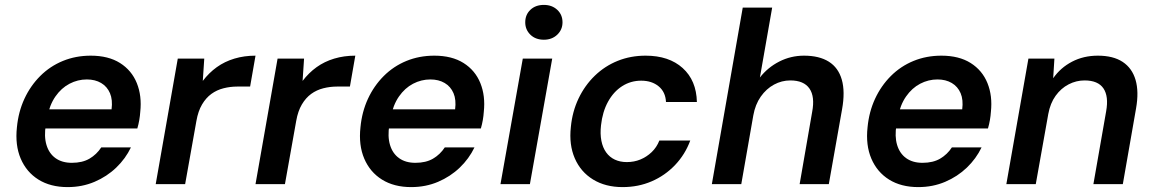

<svg xmlns="http://www.w3.org/2000/svg" viewBox="-20 -751 4708 783"><path d="M256 12Q186 12 137 -18.5Q88 -49 64.5 -104Q41 -159 49 -232Q55 -295 79.5 -348Q104 -401 144 -441Q184 -481 236.5 -502.5Q289 -524 350 -524Q422 -524 469.5 -494Q517 -464 538 -412Q559 -360 552 -295Q551 -279 548 -261.5Q545 -244 540 -227H133L147 -305H435Q440 -344 428.5 -371Q417 -398 392.5 -412.5Q368 -427 334 -427Q297 -427 263.5 -409.5Q230 -392 206 -357.5Q182 -323 172 -271L167 -242Q159 -195 169.5 -160Q180 -125 206.5 -106Q233 -87 273 -87Q316 -87 345 -104Q374 -121 393 -150H514Q492 -104 454 -67.5Q416 -31 365.5 -9.5Q315 12 256 12Z M615 0 705 -512H813L807 -421Q832 -454 864 -477Q896 -500 936 -512Q976 -524 1022 -524L1000 -398H948Q919 -398 891.5 -391Q864 -384 842 -368Q820 -352 804 -325Q788 -298 781 -258L735 0Z M1022 0 1112 -512H1220L1214 -421Q1239 -454 1271 -477Q1303 -500 1343 -512Q1383 -524 1429 -524L1407 -398H1355Q1326 -398 1298.5 -391Q1271 -384 1249 -368Q1227 -352 1211 -325Q1195 -298 1188 -258L1142 0Z M1657 12Q1587 12 1538 -18.5Q1489 -49 1465.5 -104Q1442 -159 1450 -232Q1456 -295 1480.5 -348Q1505 -401 1545 -441Q1585 -481 1637.5 -502.5Q1690 -524 1751 -524Q1823 -524 1870.5 -494Q1918 -464 1939 -412Q1960 -360 1953 -295Q1952 -279 1949 -261.5Q1946 -244 1941 -227H1534L1548 -305H1836Q1841 -344 1829.5 -371Q1818 -398 1793.5 -412.5Q1769 -427 1735 -427Q1698 -427 1664.5 -409.5Q1631 -392 1607 -357.5Q1583 -323 1573 -271L1568 -242Q1560 -195 1570.5 -160Q1581 -125 1607.5 -106Q1634 -87 1674 -87Q1717 -87 1746 -104Q1775 -121 1794 -150H1915Q1893 -104 1855 -67.5Q1817 -31 1766.5 -9.5Q1716 12 1657 12Z M2021 0 2112 -512H2232L2141 0ZM2198 -589Q2164 -589 2143 -609.5Q2122 -630 2122 -660Q2122 -691 2143 -711Q2164 -731 2198 -731Q2231 -731 2252.5 -711Q2274 -691 2274 -660Q2274 -630 2252.5 -609.5Q2231 -589 2198 -589Z M2519 12Q2449 12 2398.5 -19Q2348 -50 2324 -105.5Q2300 -161 2308 -233Q2314 -296 2339.5 -349.5Q2365 -403 2406 -442.5Q2447 -482 2499.5 -503Q2552 -524 2613 -524Q2708 -524 2764 -473.5Q2820 -423 2822 -335H2696Q2694 -376 2666 -399Q2638 -422 2595 -422Q2552 -422 2517 -399.5Q2482 -377 2459.5 -336Q2437 -295 2431 -240Q2427 -205 2432.5 -177Q2438 -149 2452 -129.5Q2466 -110 2487.5 -100Q2509 -90 2536 -90Q2566 -90 2591.5 -100.5Q2617 -111 2637.5 -130.5Q2658 -150 2669 -178H2795Q2774 -121 2733 -78Q2692 -35 2637.5 -11.5Q2583 12 2519 12Z M2883 0 3009 -720H3129L3079 -435Q3111 -476 3158 -500Q3205 -524 3259 -524Q3321 -524 3360 -499.5Q3399 -475 3413 -426Q3427 -377 3414 -305L3360 0H3241L3292 -294Q3304 -357 3281 -390Q3258 -423 3203 -423Q3168 -423 3136.5 -406Q3105 -389 3082.5 -357Q3060 -325 3052 -280L3003 0Z M3725 12Q3655 12 3606 -18.5Q3557 -49 3533.5 -104Q3510 -159 3518 -232Q3524 -295 3548.5 -348Q3573 -401 3613 -441Q3653 -481 3705.5 -502.5Q3758 -524 3819 -524Q3891 -524 3938.5 -494Q3986 -464 4007 -412Q4028 -360 4021 -295Q4020 -279 4017 -261.5Q4014 -244 4009 -227H3602L3616 -305H3904Q3909 -344 3897.5 -371Q3886 -398 3861.5 -412.5Q3837 -427 3803 -427Q3766 -427 3732.5 -409.5Q3699 -392 3675 -357.5Q3651 -323 3641 -271L3636 -242Q3628 -195 3638.5 -160Q3649 -125 3675.5 -106Q3702 -87 3742 -87Q3785 -87 3814 -104Q3843 -121 3862 -150H3983Q3961 -104 3923 -67.5Q3885 -31 3834.5 -9.5Q3784 12 3725 12Z M4084 0 4174 -512H4280L4275 -432Q4305 -475 4352 -499.5Q4399 -524 4457 -524Q4520 -524 4558.5 -498.5Q4597 -473 4611 -425Q4625 -377 4613 -309L4559 0H4439L4491 -297Q4502 -358 4480 -390.5Q4458 -423 4403 -423Q4369 -423 4338 -407Q4307 -391 4285 -360.5Q4263 -330 4255 -286L4204 0Z"/></svg>

Font: DM Sans 12pt SemiBold
Style: Italic
Weight: 600
Italic angle: -10°
Version: Version 4.004;gftools[0.9.30]